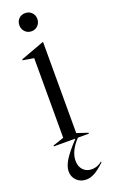

<svg xmlns="http://www.w3.org/2000/svg" viewBox="-174 -731 580 985"><g transform="rotate(-20 115.5 -238.0)"><path d="M15 -5 75 -25V-460L15 -470V-475L145 -523H146V-25L206 -5V0H146Q94 55 94 108Q94 139 112 158Q130 177 159 177Q190 177 216 155V161Q184 191 160.5 204Q137 217 114 217Q83 217 62.5 197Q42 177 42 147Q42 120 62.5 86.5Q83 53 131 2V0H15ZM110 -693Q131 -693 145 -679Q159 -665 159 -644Q159 -623 145 -608.5Q131 -594 110 -594Q89 -594 75 -608.5Q61 -623 61 -644Q61 -665 74.5 -679Q88 -693 110 -693Z"/></g></svg>

Font: Nyght Serif Light
Style: Regular
Weight: 300
Designer: Maksym Kobuzan
Version: Version 0.410